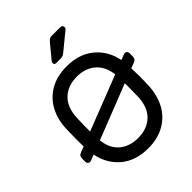

<svg xmlns="http://www.w3.org/2000/svg" viewBox="-253 -1047 1194 1194"><g transform="rotate(-45 344.5 -450.0)"><path d="M416 -910H490Q499 -910 504 -904.5Q509 -899 509 -890Q509 -883 504 -878L393 -787Q382 -778 373.5 -774Q365 -770 351 -770H314Q298 -770 298 -786Q298 -794 303 -799L379 -891Q390 -903 397 -906.5Q404 -910 416 -910ZM614 -497 648 -510Q655 -513 659 -513Q668 -513 674 -507Q680 -501 680 -492V-464Q680 -451 675 -443.5Q670 -436 658 -431L621 -417Q623 -365 623 -342Q623 -320 621 -266Q618 -187 585.5 -124.5Q553 -62 491.5 -26Q430 10 345 10Q235 10 165.5 -48Q96 -106 76 -203L40 -189Q33 -186 29 -186Q20 -186 14 -192Q8 -198 8 -207V-235Q8 -249 13 -256.5Q18 -264 30 -268L68 -283L67 -345Q67 -370 69 -434Q71 -513 103.5 -575.5Q136 -638 197.5 -674Q259 -710 345 -710Q455 -710 525 -651.5Q595 -593 614 -497ZM524 -461Q514 -539 466 -579.5Q418 -620 345 -620Q265 -620 216 -573Q167 -526 164 -434Q162 -393 162 -320ZM166 -238Q175 -160 223 -120Q271 -80 345 -80Q425 -80 474 -127Q523 -174 526 -266Q527 -295 527 -347V-380Z"/></g></svg>

Font: Contemporary
Style: Regular
Weight: 400
Designer: Victor Tran
Foundry: Victor Tran
Version: Version 1.100